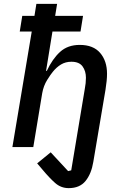

<svg xmlns="http://www.w3.org/2000/svg" viewBox="-20 -760 640 992"><path d="M335 212Q295 212 265 185.5Q235 159 200 117L172 84L242 27L332 124L348 120L418 -300Q424 -331 424 -358Q424 -393 406.5 -417Q389 -441 349 -441Q319 -441 295.5 -427Q272 -413 252 -388Q242 -376 223.5 -346.5Q205 -317 198 -278L152 0H44L144 -597H82L95 -678H158L168 -740H275L265 -678H409L396 -597H251L218 -394H222Q251 -456 290.5 -492Q330 -528 392 -528Q462 -528 497.5 -486.5Q533 -445 533 -379Q533 -361 531 -341.5Q529 -322 525 -296L462 77Q452 138 422 175Q392 212 335 212Z"/></svg>

Font: IBM Plex Mono Medium
Style: Italic
Weight: 500
Italic angle: -9°
Monospace: yes
Designer: Mike Abbink, Paul van der Laan, Pieter van Rosmalen
Foundry: Bold Monday
Version: Version 2.3